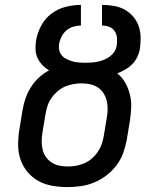

<svg xmlns="http://www.w3.org/2000/svg" viewBox="-20 -755 640 783"><path d="M255 8Q223 8 192.5 2.5Q162 -3 136.5 -17Q111 -31 92 -54Q73 -77 63.5 -105Q54 -133 54 -164.5Q54 -196 59 -227L72 -306Q76 -330 84 -353.5Q92 -377 105.5 -398.5Q119 -420 138 -438Q157 -456 180 -468Q165 -477 153 -489.5Q141 -502 133.5 -517.5Q126 -533 125 -551.5Q124 -570 127 -589Q132 -620 147.5 -649.5Q163 -679 189.5 -699Q216 -719 247.5 -727Q279 -735 310 -735V-651Q295 -651 279.5 -646.5Q264 -642 251.5 -631.5Q239 -621 231.5 -606.5Q224 -592 221 -577Q219 -563 221.5 -550.5Q224 -538 232.5 -528.5Q241 -519 252.5 -513.5Q264 -508 276.5 -504.5Q289 -501 302 -500Q315 -499 329 -499Q341 -499 353.5 -500Q366 -501 378.5 -503.5Q391 -506 403.5 -511Q416 -516 426.5 -523.5Q437 -531 445 -542Q453 -553 455 -566Q456 -566 456 -567Q456 -568 456 -569Q458 -584 457 -599.5Q456 -615 448 -627.5Q440 -640 425.5 -645.5Q411 -651 396 -651V-735Q420 -735 444 -731Q468 -727 488 -716Q508 -705 523 -687.5Q538 -670 545.5 -648.5Q553 -627 553.5 -602.5Q554 -578 550 -553Q547 -537 539 -521Q531 -505 518.5 -492.5Q506 -480 490.5 -471Q475 -462 458 -456Q478 -440 490.5 -418Q503 -396 509.5 -370.5Q516 -345 515 -318Q514 -291 510 -264L497 -185Q492 -158 482.5 -131.5Q473 -105 455.5 -81.5Q438 -58 414.5 -40Q391 -22 364.5 -11Q338 0 310 4Q282 8 255 8ZM256 -76Q273 -76 290 -79Q307 -82 323.5 -89Q340 -96 354 -108Q368 -120 378 -134.5Q388 -149 394 -165.5Q400 -182 403 -199L416 -278Q419 -295 419 -312.5Q419 -330 414.5 -346.5Q410 -363 401 -376.5Q392 -390 378 -399Q364 -408 347 -411.5Q330 -415 312 -415Q296 -415 279 -412Q262 -409 245.5 -402Q229 -395 215 -383Q201 -371 190.5 -356.5Q180 -342 174.5 -325.5Q169 -309 166 -292L153 -214Q150 -196 150 -178.5Q150 -161 154 -144.5Q158 -128 167.5 -114.5Q177 -101 191 -92Q205 -83 222 -79.5Q239 -76 256 -76Z"/></svg>

Font: Iosevka SS04 Medium Extended
Style: Italic
Weight: 500
Width: 7
Italic angle: -9°
Monospace: yes
Designer: Belleve Invis
Foundry: Belleve Invis
Version: Version 19.0.0; ttfautohint (v1.8.4)